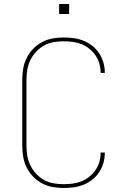

<svg xmlns="http://www.w3.org/2000/svg" viewBox="-20 -930 640 958"><path d="M297 8Q269 8 241.5 3Q214 -2 189 -15.5Q164 -29 144.5 -49.5Q125 -70 112.5 -95.5Q100 -121 95.5 -149Q91 -177 91 -205V-530Q91 -558 95.5 -586Q100 -614 112.5 -639.5Q125 -665 144.5 -685.5Q164 -706 189 -719.5Q214 -733 241.5 -738Q269 -743 297 -743Q323 -743 348.5 -739.5Q374 -736 397.5 -726.5Q421 -717 441 -701Q461 -685 475 -663.5Q489 -642 496 -617.5Q503 -593 503 -567Q503 -567 503 -567Q503 -567 503 -566H482Q482 -567 482 -567Q482 -567 482 -567Q482 -590 476 -612Q470 -634 457 -653Q444 -672 426 -686.5Q408 -701 387 -709.5Q366 -718 343 -721Q320 -724 297 -724Q272 -724 246.5 -719.5Q221 -715 199 -702.5Q177 -690 159.5 -671Q142 -652 131 -629Q120 -606 116 -581Q112 -556 112 -530V-205Q112 -179 116 -154Q120 -129 131 -106Q142 -83 159.5 -64Q177 -45 199 -32.5Q221 -20 246.5 -15.5Q272 -11 297 -11Q320 -11 343 -14Q366 -17 387 -25.5Q408 -34 426 -48.5Q444 -63 457 -82Q470 -101 476 -123Q482 -145 482 -168Q482 -168 482 -168Q482 -168 482 -169H503Q503 -168 503 -168Q503 -168 503 -168Q503 -142 496 -117.5Q489 -93 475 -71.5Q461 -50 441 -34Q421 -18 397.5 -8.5Q374 1 348.5 4.5Q323 8 297 8ZM275 -860V-910H325V-860Z"/></svg>

Font: Iosevka SS04 Thin Extended
Style: Regular
Weight: 100
Width: 7
Monospace: yes
Designer: Belleve Invis
Foundry: Belleve Invis
Version: Version 19.0.0; ttfautohint (v1.8.4)